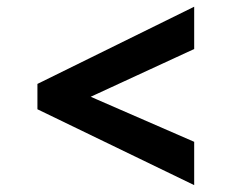

<svg xmlns="http://www.w3.org/2000/svg" viewBox="-20 -666 710 572"><path d="M91.5 -340.5V-416L558.5 -646V-520L233.5 -370V-385L558.5 -243.5V-114.5Z"/></svg>

Font: Merriweather Sans SemiBold
Style: Regular
Weight: 600
Designer: Eben Sorkin
Foundry: Eben Sorkin
Version: Version 2.001